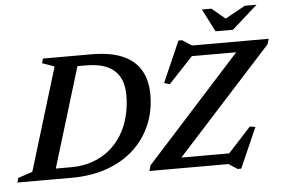

<svg xmlns="http://www.w3.org/2000/svg" viewBox="-82 -955 1581 1070"><g transform="rotate(-5 708.5 -420.0)"><path d="M281.5 -59Q345 -59 398.2 -77Q451.5 -95 493.2 -128.5Q535 -162 564 -208.2Q593 -254.5 608 -311.5Q623 -368.5 623 -433Q623 -492.5 600.5 -533.5Q578 -574.5 531.8 -595.8Q485.5 -617 414 -617H300L310.5 -676H447.5Q557 -676 625 -645.5Q693 -615 724.8 -558.5Q756.5 -502 756.5 -423.5Q756.5 -333.5 724 -256.2Q691.5 -179 629.8 -121.5Q568 -64 479.5 -32Q391 0 278 0H104L131.5 -59ZM238.5 -626.5 170.5 -650.5 178 -676H383.5L177.5 0H-24.5L-17 -25.5L63.5 -52ZM1440.5 -676 1431 -645.5 878 -37 832.5 -59H1165.5L1293 -198L1324 -193L1225 31.5H1204.5L1156.5 0H714L723 -31L1273.5 -639L1328 -617H1005.5L869 -471.5L838.5 -481.5L938.5 -710H959L1012 -676ZM1389.5 -871 1246.5 -743.5H1149L1084 -871H1137L1220 -802H1199L1324 -871Z"/></g></svg>

Font: Newsreader 16pt 16pt SemiBold
Style: Italic
Weight: 600
Italic angle: -17°
Version: Version 1.003